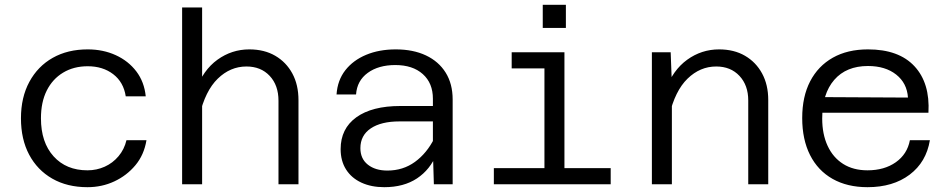

<svg xmlns="http://www.w3.org/2000/svg" viewBox="-20 -765 3940 797"><path d="M343 12Q259 12 197 -23.5Q135 -59 101 -123Q67 -187 67 -274Q67 -361 102 -425.5Q137 -490 199 -525Q261 -560 344 -560Q408 -560 460.5 -536Q513 -512 546 -468.5Q579 -425 585 -365H502Q493 -424 450 -457Q407 -490 344 -490Q286 -490 242 -463.5Q198 -437 174 -389Q150 -341 150 -274Q150 -174 202.5 -116Q255 -58 343 -58Q381 -58 414.5 -73Q448 -88 472 -116.5Q496 -145 505 -183H588Q578 -122 542 -79Q506 -36 454.5 -12Q403 12 343 12Z M1136 0V-347Q1136 -411 1099.5 -450Q1063 -489 1003 -489Q936 -489 884 -438.5Q832 -388 808 -285L793 -391Q823 -474 882.5 -517Q942 -560 1015 -560Q1077 -560 1122.5 -533.5Q1168 -507 1193.5 -460Q1219 -413 1219 -349V0ZM736 0V-734H819V0Z M1781 0 1777 -133V-355Q1777 -420 1735 -457.5Q1693 -495 1621 -495Q1551 -495 1506.5 -462.5Q1462 -430 1458 -373H1377Q1381 -432 1413.5 -473.5Q1446 -515 1500 -537.5Q1554 -560 1623 -560Q1695 -560 1748 -535Q1801 -510 1830 -463.5Q1859 -417 1859 -352V0ZM1575 12Q1521 12 1480 -7Q1439 -26 1416.5 -61.5Q1394 -97 1394 -146Q1394 -231 1459 -278Q1524 -325 1642 -325H1790V-261H1638Q1562 -261 1519 -232Q1476 -203 1476 -150Q1476 -106 1507 -81.5Q1538 -57 1588 -57Q1653 -57 1702.5 -93Q1752 -129 1783 -191L1793 -127Q1766 -61 1711 -24.5Q1656 12 1575 12Z M2240 0V-548H2323V0ZM2030 0V-67H2515V0ZM2104 -481V-548H2282V-481ZM2233 -649V-745H2329V-649Z M3086 0V-348Q3086 -411 3049.5 -450Q3013 -489 2953 -489Q2886 -489 2834 -438.5Q2782 -388 2758 -285L2743 -392Q2773 -474 2832.5 -517Q2892 -560 2965 -560Q3027 -560 3072.5 -533.5Q3118 -507 3143.5 -460Q3169 -413 3169 -350V0ZM2686 0V-548H2764L2769 -416V0Z M3581 12Q3497 12 3436 -22.5Q3375 -57 3342.5 -121.5Q3310 -186 3310 -275Q3310 -364 3343 -427.5Q3376 -491 3437 -525.5Q3498 -560 3583 -560Q3711 -560 3776 -490Q3841 -420 3834 -297H3376V-362L3749 -360Q3745 -420 3700 -455.5Q3655 -491 3583 -491Q3493 -491 3443 -433.5Q3393 -376 3393 -273Q3393 -208 3415.5 -159.5Q3438 -111 3480 -84.5Q3522 -58 3581 -58Q3651 -58 3698.5 -91.5Q3746 -125 3757 -183H3840Q3825 -92 3756 -40Q3687 12 3581 12Z"/></svg>

Font: Azeret Mono Light
Style: Regular
Weight: 300
Designer: Martin Vácha
Foundry: Displaay
Version: Version 1.002